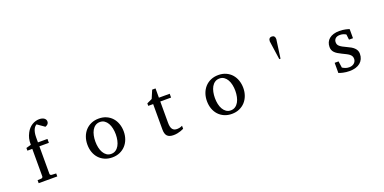

<svg xmlns="http://www.w3.org/2000/svg" viewBox="-12 -1542 4713 2358"><g transform="rotate(-20 2344.0 -362.5)"><path d="M570.8 -676.8Q570.8 -661.6 564.7 -651.6Q558.6 -641.6 550.5 -635.5Q542.5 -629.4 534.9 -626.5Q527.3 -623.5 524.4 -623Q523.4 -624 516.4 -629.2Q509.3 -634.3 499.3 -641.4Q489.3 -648.4 477.8 -656.2Q466.3 -664.1 456.5 -671.1Q446.8 -678.2 439.9 -682.9Q433.1 -687.5 432.6 -688Q421.9 -682.1 411.4 -671.4Q400.9 -660.6 392.3 -642.6Q383.8 -624.5 378.7 -598.9Q373.5 -573.2 373.5 -538.1V-474.1H497.6V-422.9H373.5V-64Q373.5 -54.7 379.6 -48.8Q385.7 -43 394.5 -42L453.6 -39.1V0H210.4V-39.1L259.8 -42Q268.6 -43 274.7 -48.8Q280.8 -54.7 280.8 -64V-422.9H216.8V-458L280.8 -476.1Q280.8 -501 282.5 -520.8Q284.2 -540.5 288.3 -557.9Q292.5 -575.2 298.8 -591.6Q305.2 -607.9 314.5 -626Q329.1 -654.3 348.4 -675Q367.7 -695.8 389.9 -709.5Q412.1 -723.1 436.3 -730Q460.4 -736.8 484.9 -736.8Q505.9 -736.8 522 -731.9Q538.1 -727.1 549.1 -718.8Q560.1 -710.4 565.4 -699.7Q570.8 -689 570.8 -676.8Z M1305.7 -241.2Q1305.7 -282.2 1297.6 -319.8Q1289.6 -357.4 1272.9 -386.2Q1256.3 -415 1231.4 -432.1Q1206.5 -449.2 1172.9 -449.2Q1138.2 -449.2 1112.8 -432.1Q1087.4 -415 1071 -386.2Q1054.7 -357.4 1046.9 -319.8Q1039.1 -282.2 1039.1 -241.2Q1039.1 -200.7 1047.1 -163.1Q1055.2 -125.5 1071.8 -96.7Q1088.4 -67.9 1113.3 -50.5Q1138.2 -33.2 1171.9 -33.2Q1206.1 -33.2 1231.4 -50.3Q1256.8 -67.4 1273.2 -96.2Q1289.6 -125 1297.6 -162.6Q1305.7 -200.2 1305.7 -241.2ZM1409.7 -240.2Q1409.7 -187 1392.8 -140.9Q1376 -94.7 1345 -60.8Q1314 -26.9 1269.8 -7.3Q1225.6 12.2 1170.9 12.2Q1116.2 12.2 1072.3 -7.1Q1028.3 -26.4 997.6 -60.1Q966.8 -93.8 950.4 -139.9Q934.1 -186 934.1 -240.2Q934.1 -293.5 950.7 -339.8Q967.3 -386.2 998.5 -420.7Q1029.8 -455.1 1074 -474.6Q1118.2 -494.1 1173.8 -494.1Q1229.5 -494.1 1273.4 -474.1Q1317.4 -454.1 1347.7 -419.7Q1377.9 -385.3 1393.8 -339.1Q1409.7 -293 1409.7 -240.2Z M2106 -21Q2087.4 -11.7 2065.4 -4.4Q2046.9 2 2022.5 7.1Q1998 12.2 1971.2 12.2Q1914.6 12.2 1889.2 -14.2Q1863.8 -40.5 1863.8 -100.1V-432.1H1799.8V-464.8L1868.2 -497.1L1913.1 -603H1957V-481.9H2098.1V-432.1H1957V-152.8Q1957 -123 1962.2 -102.3Q1967.3 -81.5 1977.3 -68.6Q1987.3 -55.7 2002.2 -49.8Q2017.1 -43.9 2037.1 -43.9Q2051.8 -43.9 2064.2 -46.4Q2076.7 -48.8 2085.9 -52.2Q2096.7 -56.2 2106 -61Z M2868.2 -241.2Q2868.2 -282.2 2860.1 -319.8Q2852.1 -357.4 2835.4 -386.2Q2818.8 -415 2793.9 -432.1Q2769 -449.2 2735.4 -449.2Q2700.7 -449.2 2675.3 -432.1Q2649.9 -415 2633.5 -386.2Q2617.2 -357.4 2609.4 -319.8Q2601.6 -282.2 2601.6 -241.2Q2601.6 -200.7 2609.6 -163.1Q2617.7 -125.5 2634.3 -96.7Q2650.9 -67.9 2675.8 -50.5Q2700.7 -33.2 2734.4 -33.2Q2768.6 -33.2 2793.9 -50.3Q2819.3 -67.4 2835.7 -96.2Q2852.1 -125 2860.1 -162.6Q2868.2 -200.2 2868.2 -241.2ZM2972.2 -240.2Q2972.2 -187 2955.3 -140.9Q2938.5 -94.7 2907.5 -60.8Q2876.5 -26.9 2832.3 -7.3Q2788.1 12.2 2733.4 12.2Q2678.7 12.2 2634.8 -7.1Q2590.8 -26.4 2560.1 -60.1Q2529.3 -93.8 2512.9 -139.9Q2496.6 -186 2496.6 -240.2Q2496.6 -293.5 2513.2 -339.8Q2529.8 -386.2 2561 -420.7Q2592.3 -455.1 2636.5 -474.6Q2680.7 -494.1 2736.3 -494.1Q2792 -494.1 2835.9 -474.1Q2879.9 -454.1 2910.2 -419.7Q2940.4 -385.3 2956.3 -339.1Q2972.2 -293 2972.2 -240.2Z M3524.4 -420.9H3508.3L3473.1 -665Q3473.1 -688.5 3483.9 -701.2Q3494.6 -713.9 3515.1 -713.9Q3536.1 -713.9 3547.1 -701.2Q3558.1 -688.5 3558.1 -665Z M4461.4 -145Q4461.4 -108.4 4448.2 -79.1Q4435.1 -49.8 4410.6 -29.5Q4386.2 -9.3 4350.6 1.5Q4314.9 12.2 4270.5 12.2Q4247.6 12.2 4225.8 9.5Q4204.1 6.8 4185.8 2.7Q4167.5 -1.5 4153.3 -5.9Q4139.2 -10.3 4131.8 -13.2V-146H4182.6L4194.8 -61Q4210 -51.3 4232.2 -42.2Q4254.4 -33.2 4283.7 -33.2Q4305.2 -33.2 4321.8 -39.8Q4338.4 -46.4 4349.9 -57.1Q4361.3 -67.9 4367.4 -81.8Q4373.5 -95.7 4373.5 -110.8Q4373.5 -131.8 4365.2 -146.7Q4356.9 -161.6 4341.3 -173.6Q4325.7 -185.5 4303 -196.8Q4280.3 -208 4251.5 -222.2Q4224.1 -235.4 4203.1 -248.3Q4182.1 -261.2 4167.7 -276.1Q4153.3 -291 4146 -308.8Q4138.7 -326.7 4138.7 -349.1Q4138.7 -382.3 4150.6 -409.2Q4162.6 -436 4185.5 -454.8Q4208.5 -473.6 4241.9 -483.9Q4275.4 -494.1 4318.8 -494.1Q4340.8 -494.1 4360.8 -491.7Q4380.9 -489.3 4397.5 -485.8Q4414.1 -482.4 4426.8 -478.5Q4439.5 -474.6 4446.8 -471.2V-353H4394.5L4386.7 -422.9Q4376 -431.2 4355 -438.5Q4334 -445.8 4310.5 -445.8Q4269 -445.8 4249.3 -427Q4229.5 -408.2 4229.5 -378.9Q4229.5 -361.8 4235.1 -349.1Q4240.7 -336.4 4253.7 -325.2Q4266.6 -314 4287.8 -302.2Q4309.1 -290.5 4340.8 -275.9Q4367.2 -264.2 4389.2 -251.5Q4411.1 -238.8 4427.2 -223.1Q4443.4 -207.5 4452.4 -188.5Q4461.4 -169.4 4461.4 -145Z"/></g></svg>

Font: BabelStone Ogham Fixed
Style: Regular
Weight: 400
Monospace: yes
Designer: Andrew West
Foundry: BabelStone
Version: Version 2.02 March 14, 2022